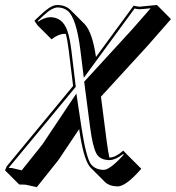

<svg xmlns="http://www.w3.org/2000/svg" viewBox="-48 -459 706 770"><path d="M269.5 58.6 186.5 182.6 99.6 291.5 54.7 281.7 28.8 280.8 -27.8 224.1 -21 208 245.1 -114.3 228 -254.9Q222.7 -298.3 215.8 -323.2Q212.4 -323.2 209.5 -323.2Q185.1 -322.3 158.7 -301.3L102.1 -357.9L89.8 -376Q97.7 -382.8 111.8 -396.5Q149.4 -433.1 172.9 -438Q179.2 -439 184.1 -439Q214.8 -438 234.4 -419.4L291 -362.8Q322.3 -330.6 336.9 -230.5L487.8 -436Q488.8 -436 509.8 -432.1L581.5 -439L637.7 -382.3L543.9 -275.4L356.9 -71.3L379.9 107.4Q385.3 148.9 390.6 172.9H392.1Q416.5 171.9 446.3 145L461.9 161.1L518.6 217.8Q458 287.6 424.3 288.6Q390.6 288.1 372.6 270.5L315.9 213.9Q290.5 188.5 273.4 84.5Q271.5 72.3 269.5 58.6ZM238.3 -256.3 255.9 -110.8 -12.7 213.4 -13.2 214.4 -0.5 214.8 39.1 224.1 122.1 120.1 258.3 -84 278.3 49.3Q296.9 171.4 316.4 199.2Q334 221.7 367.7 222.2Q392.1 222.2 443.4 166.5Q446.3 163.6 448.2 161.6L445.8 158.7Q416 182.1 392.1 183.1Q354 183.1 339.4 158.2Q323.7 130.4 313.5 52.2L289.6 -131.3L480 -338.9L556.2 -425.8Q524.9 -422.4 509.8 -421.9Q502.9 -422.4 491.7 -424.8L288.1 -147L274.4 -257.8Q258.3 -386.7 223.6 -415.5Q207 -428.7 184.1 -429.2Q160.2 -429.2 124.5 -395Q104.5 -376 103 -374.5L104.5 -372.1Q130.4 -389.2 152.8 -390.1Q202.6 -390.1 221.7 -336.9Q231.9 -308.1 238.3 -256.3Z"/></svg>

Font: Linux Biolinum Shadow O
Style: Italic
Weight: 400
Italic angle: -12°
Designer: Philipp H. Poll
Foundry: Philipp H. Poll
Version: Version 0.6.2